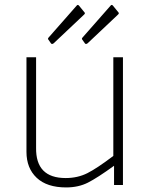

<svg xmlns="http://www.w3.org/2000/svg" viewBox="-20 -770 636 798"><path d="M90 -139V-532H130V-156Q128 -30 253 -30Q303 -30 343.5 -50.5Q384 -71 451 -122V-532H491V-1H454V-81Q385 -31 345.5 -11Q306 9 255 9Q175 9 132.5 -31Q90 -71 90 -139ZM330 -720Q333 -717 333 -715Q333 -712 327 -707L203 -590Q195 -584 191 -591L182 -604Q177 -609 182 -614L299 -747Q303 -752 308 -747ZM471 -720Q474 -717 474 -715Q474 -712 468 -707L344 -590Q336 -584 332 -591L323 -604Q318 -609 323 -614L440 -747Q444 -752 449 -747Z"/></svg>

Font: Morrison Thin
Style: Regular
Weight: 100
Designer: Pablo Impallari, Rodrigo Fuenzalida (Modified by Dan O. Williams)
Version: Version 0.03;June 6, 2019;FontCreator 11.5.0.2425 64-bit; tt